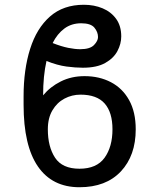

<svg xmlns="http://www.w3.org/2000/svg" viewBox="-20 -780 671 810"><path d="M336.6 -458.8Q399.1 -458.8 448 -433.2Q496.8 -407.7 524.7 -357.6Q552.6 -307.5 552.6 -234.4Q552.6 -123.6 489.9 -56.8Q427.2 9.9 315.3 9.9Q200.3 9.9 139.9 -77.8Q79.5 -165.5 79.5 -338.1V-373.6Q79.5 -486.5 107.1 -573.7Q134.6 -660.9 190.9 -710.4Q247.2 -759.9 333.8 -759.9Q377.1 -759.9 413 -744.9Q448.9 -729.8 470.2 -700.1Q491.5 -670.5 491.5 -626.4Q491.5 -595.2 475.5 -564.8Q459.5 -534.4 424 -514.4Q388.5 -494.3 329.5 -494.3Q298.3 -494.3 260.5 -499.3Q222.7 -504.3 176.1 -522.7Q161.9 -459.9 161.9 -377.8Q191.8 -414.1 236.5 -436.4Q281.2 -458.8 336.6 -458.8ZM319.6 -380.7Q283.4 -380.7 252 -364Q220.5 -347.3 201.2 -314.6Q181.8 -282 181.8 -234.4Q181.8 -160.9 212.4 -114.5Q242.9 -68.2 315.3 -68.2Q387.8 -68.2 421.2 -114.5Q454.5 -160.9 454.5 -234.4Q454.5 -305.8 421.7 -343.2Q388.8 -380.7 319.6 -380.7ZM202.1 -598.4Q239.3 -583.8 267.9 -578.1Q296.5 -572.4 318.2 -572.4Q359.7 -572.4 376.6 -590Q393.5 -607.6 393.5 -623.6Q393.5 -644.9 378.2 -663.4Q362.9 -681.8 322.4 -681.8Q281.6 -681.8 251.6 -659.6Q221.6 -637.4 202.1 -598.4Z"/></svg>

Font: Inter Zeller
Style: Regular
Weight: 400
Designer: Rasmus Andersson; Joe Bland
Foundry: zeller
Version: Version 3.015;git-dec3a8cb1